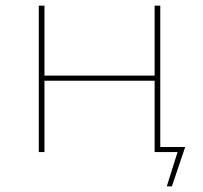

<svg xmlns="http://www.w3.org/2000/svg" viewBox="-20 -537 718 678"><path d="M634 -18H546V-517H526V-270H137V-517H117V0H137V-252H526V0H607L569 121H587Z"/></svg>

Font: Montserrat-Alt1 Thin
Style: Regular
Weight: 100
Designer: Differentunic
Foundry: Differentunic
Version: Version 7.222